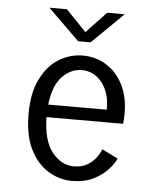

<svg xmlns="http://www.w3.org/2000/svg" viewBox="-52 -742 653 798"><g transform="rotate(5 275.0 -343.5)"><path d="M277.5 11Q225.5 11 179 -17Q132.5 -45 103.2 -103Q74 -161 74 -251Q74 -339 103 -397Q132 -455 178.5 -483.5Q225 -512 278 -512Q332.5 -512 376.2 -484.8Q420 -457.5 445.8 -407.2Q471.5 -357 471.5 -287.5Q471.5 -275 470.8 -263.5Q470 -252 469 -244H149.5Q151 -146 189.5 -98Q228 -50 279.5 -50Q314 -50 337 -64Q360 -78 373.5 -97Q387 -116 392 -131L459 -98Q450 -76.5 426.5 -51Q403 -25.5 365.8 -7.2Q328.5 11 277.5 11ZM278 -451.5Q233.5 -451.5 197.2 -413.8Q161 -376 152 -296.5H396V-305Q396 -367.5 363.2 -409.5Q330.5 -451.5 278 -451.5ZM122 -698H195L279.5 -610L363 -698H436L305 -569.5H253Z"/></g></svg>

Font: Trispace SemiCondensed Light
Style: Regular
Weight: 300
Width: 4
Designer: Tyler Finck
Foundry: Etcetera Type Company
Version: Version 1.210; ttfautohint (v1.8.3)